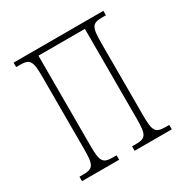

<svg xmlns="http://www.w3.org/2000/svg" viewBox="-130 -644 726 752"><g transform="rotate(-30 233.0 -268.0)"><path d="M30 0H198V-20H183C136 -20 128 -31 128 -105V-511H338V-105C338 -31 330 -20 283 -20H268V0H436V-20H421C374 -20 366 -31 366 -105V-431C366 -505 374 -516 421 -516H436V-536H30V-516H45C92 -516 100 -505 100 -431V-105C100 -31 92 -20 45 -20H30Z"/></g></svg>

Font: Noto Serif ExtraCondensed Thin
Style: Regular
Weight: 100
Width: 2
Designer: Monotype Design Team
Foundry: Monotype Imaging Inc.
Version: Version 2.013